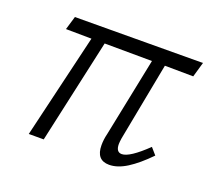

<svg xmlns="http://www.w3.org/2000/svg" viewBox="-81 -518 699 628"><g transform="rotate(20 268.5 -204.0)"><path d="M361 -90Q359 -76 359 -70Q359 -42 379 -42Q406 -42 464 -98L484 -75Q446 -36 413.5 -15.5Q381 5 352 5Q307 5 307 -47Q307 -67 312 -87L368 -362L203 -363L123 0H71L157 -363L68 -364L82 -411L527 -413L512 -361L413 -362Z"/></g></svg>

Font: Ysabeau Infant Semilight
Style: Italic
Weight: 300
Italic angle: -12°
Designer: Christian Thalmann (Catharsis Fonts)
Version: Version 0.003